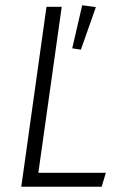

<svg xmlns="http://www.w3.org/2000/svg" viewBox="-20 -711 463 731"><path d="M215 -685 126 -53H383L367 0H61L157 -685ZM293 -691 345 -684 288 -522 255 -527Z"/></svg>

Font: Fira Sans Condensed Light
Style: Italic
Weight: 300
Width: 3
Italic angle: -8°
Designer: Carrois Corporate & Edenspiekermann AG
Foundry: Carrois Corporate GbR & Edenspiekermann AG
Version: Version 4.203